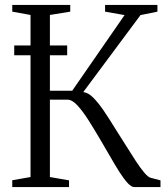

<svg xmlns="http://www.w3.org/2000/svg" viewBox="-20 -763 682 783"><path d="M30 0V-28L104.5 -41V-702L30 -715.5V-743H266.5V-715.5L183.5 -702V-393H274.5L488 -701.5L408.5 -715.5V-743H622V-715.5L553 -701.5L319.5 -387.5Q339.5 -385.5 360 -365Q380.5 -344.5 402.8 -312Q425 -279.5 449 -240Q472.5 -204 494 -169Q515.5 -134 534.5 -105.2Q553.5 -76.5 569 -58.2Q584.5 -40 596 -37.5L634.5 -27.5V0H528Q516 0 501 -16Q486 -32 468.2 -59.8Q450.5 -87.5 430.5 -122.5Q410.5 -157.5 388.5 -194.5Q366 -233 342.5 -270.2Q319 -307.5 296.8 -332Q274.5 -356.5 255.5 -356.5H183.5V-41L261.5 -27.5V0ZM254 -577.5V-537.5H38V-577.5Z"/></svg>

Font: Merriweather 96pt Light
Style: Regular
Weight: 300
Version: Version 2.100